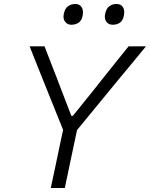

<svg xmlns="http://www.w3.org/2000/svg" viewBox="-20 -946 754 966"><path d="M235.5 0Q248 -59.5 260 -115Q271.5 -170.5 285.5 -237L297.5 -292.5L195.5 -546Q179 -587 164 -625Q149 -663 129 -713H204Q223 -663 237 -627.5Q251 -591.5 263.5 -559.5Q275.5 -527.5 290.5 -489L339 -363H346.5L444.5 -484.5Q476.5 -525 503 -558.2Q529.5 -591.5 558.5 -627.8Q587.5 -664 627 -713H714.5Q679.5 -671 645 -628.5Q610 -586 576.5 -546L367.5 -291.5L356 -237Q342 -170.5 330.2 -115Q318.5 -59.5 306 0ZM515 -837Q507.5 -847 507.5 -862Q507.5 -869.5 509.5 -878Q515 -904 530.5 -915Q546 -926 566.5 -926Q588.5 -926 598.5 -910Q605 -899.5 605 -884.5Q605 -877 603.5 -868.5Q598.5 -842 583.2 -831.8Q568 -821.5 547 -821.5Q526 -821.5 515 -837ZM339 -821.5Q318.5 -821.5 307.5 -837Q299.5 -847 299.5 -862.5Q299.5 -869.5 301.5 -878Q307 -904 322.8 -915Q338.5 -926 359 -926Q380.5 -926 390.5 -910Q397.5 -899 397.5 -883.5Q397.5 -876.5 396 -868.5Q391 -842 375.5 -831.8Q360 -821.5 339 -821.5Z"/></svg>

Font: Heraclito Light
Style: Italic
Weight: 300
Italic angle: -12°
Designer: Kostas Bartsokas (font) & Cristiano Sobral (main changes)
Foundry: Kostas Bartsokas (font) & Cristiano Sobral (main changes)
Version: Version 1.00;July 8, 2020;FontCreator 13.0.0.2655 64-bit